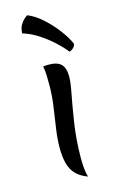

<svg xmlns="http://www.w3.org/2000/svg" viewBox="-131 -903 583 970"><g transform="rotate(-15 160.5 -418.5)"><path d="M192 -88Q192 -52 195 -25.5Q198 1 204 15Q165 1 142.5 -22.5Q120 -46 111 -80.5Q102 -115 102 -164Q102 -208 110 -262Q118 -316 126 -372Q134 -428 134 -479Q134 -505 133.5 -530.5Q133 -556 128 -581Q135 -582 143 -582.5Q151 -583 157 -583Q202 -583 222 -563Q242 -543 242 -497Q242 -468 230 -407Q218 -346 205.5 -264Q193 -182 192 -88ZM308 -652Q307 -641 297.5 -631.5Q288 -622 276 -619Q256 -645 223.5 -675Q191 -705 151.5 -731Q112 -757 69 -770Q70 -796 79 -812Q88 -828 99 -838Q110 -848 117 -852Q155 -837 193 -803Q231 -769 262 -728Q293 -687 308 -652Z"/></g></svg>

Font: Merienda
Style: Regular
Weight: 400
Designer: Eduardo Rodriguez Tunni
Foundry: Eduardo Rodriguez Tunni
Version: Version 2.001